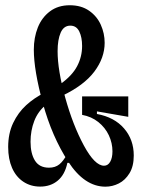

<svg xmlns="http://www.w3.org/2000/svg" viewBox="-20 -689 533 721"><path d="M107 -502.3Q107 -548 122 -585.7Q137 -623.3 167.5 -646.3Q198 -669.3 242 -669.3Q285 -669.3 314.5 -648.8Q344 -628.3 358.5 -596Q373 -563.7 373 -528.3Q373 -471.7 334.2 -420Q295.3 -368.3 213.3 -329.3L207.3 -373.7Q250.7 -404.7 269.5 -440.2Q288.3 -475.7 288.3 -516.3Q288.3 -549 277.7 -570.8Q267 -592.7 244 -592.7Q219.3 -592.7 207.8 -566.3Q196.3 -540 196.3 -496.7Q196.3 -425.7 225 -322.3Q253.7 -219 294.8 -142.8Q336 -66.7 370.7 -66.7Q385.3 -66.7 393.8 -81.5Q402.3 -96.3 402.3 -120.7Q402.3 -152 388.7 -181Q375 -210 349.2 -230.7Q323.3 -251.3 288.3 -257.7V-327H461.7V-250.3L344 -270.7V-261Q409.3 -249 445.8 -206.8Q482.3 -164.7 482.3 -105Q482.3 -64.7 466.3 -38.5Q450.3 -12.3 426.3 -0.2Q402.3 12 376 12Q297 12 236 -82.2Q175 -176.3 141 -300.8Q107 -425.3 107 -502.3ZM10.7 -137Q10.7 -187.7 29.3 -227Q48 -266.3 78.3 -294Q108.7 -321.7 146.3 -340.3L153.7 -296.3Q122.7 -271.3 108.7 -234.8Q94.7 -198.3 94.7 -156.7Q94.7 -112.3 111.3 -85.8Q128 -59.3 164 -59.3Q187.3 -59.3 202.7 -71.7Q218 -84 231.7 -109.7L243 -77.3H233Q223.7 -33 196.8 -10.7Q170 11.7 130.7 11.7Q95 11.7 67.5 -6.7Q40 -25 25.3 -58.5Q10.7 -92 10.7 -137Z"/></svg>

Font: Bricolage Grotesque 96pt Condensed ExBd
Style: Regular
Weight: 800
Width: 3
Designer: Mathieu Triay
Foundry: Atelier Triay
Version: Version 1.001;Glyphs 3.2 (3207)